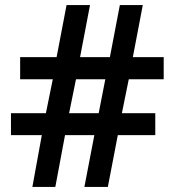

<svg xmlns="http://www.w3.org/2000/svg" viewBox="-20 -733 686 753"><path d="M485 -422 458 -289H589V-203H442L403 0H311L350 -203H235L197 0H107L144 -203H23V-289H160L187 -422H59V-509H202L241 -713H333L294 -509H411L450 -713H540L501 -509H622V-422ZM251 -289H367L393 -422H278Z"/></svg>

Font: Noto Sans New Tai Lue Semibold
Style: Regular
Weight: 400
Designer: Monotype Design Team
Foundry: Monotype Imaging Inc.
Version: Version 2.004; ttfautohint (v1.8.4.7-5d5b)